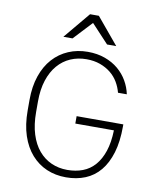

<svg xmlns="http://www.w3.org/2000/svg" viewBox="-98 -991 886 1073"><g transform="rotate(10 345.0 -454.5)"><path d="M350 6Q290 6 240 -15.5Q190 -37 153 -79Q116 -121 95.5 -182.5Q75 -244 75 -325V-385Q75 -461 95.5 -521Q116 -581 153 -622Q190 -663 240.5 -684.5Q291 -706 350 -706Q404 -706 448 -690Q492 -674 524 -647Q556 -620 576.5 -584.5Q597 -549 605 -510H555Q547 -541 530.5 -569Q514 -597 488 -618Q462 -639 427.5 -651.5Q393 -664 350 -664Q301 -664 259.5 -646Q218 -628 187.5 -592.5Q157 -557 140 -505Q123 -453 123 -385V-325Q123 -253 140 -199Q157 -145 187.5 -109Q218 -73 259.5 -54.5Q301 -36 350 -36Q398 -36 437.5 -51Q477 -66 505.5 -98.5Q534 -131 550.5 -180.5Q567 -230 569 -299H350V-341H615V-330Q615 -243 596 -180Q577 -117 542.5 -75.5Q508 -34 459 -14Q410 6 350 6ZM325 -915H375L500 -765H448L350 -870L252 -765H200Z"/></g></svg>

Font: PT Root UI Light
Style: Regular
Weight: 300
Designer: Vitaly Kuzmin
Foundry: ParaType Ltd.
Version: Version 2.000G